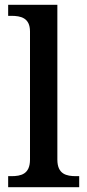

<svg xmlns="http://www.w3.org/2000/svg" viewBox="-20 -780 364 800"><path d="M14 0H310V-46H297C257 -46 219 -54 219 -115V-760H14V-714H27C66 -714 105 -706 105 -649V-115C105 -54 67 -46 27 -46H14Z"/></svg>

Font: Noto Serif Oriya Medium
Style: Regular
Weight: 500
Designer: David Williams
Foundry: Google LLC, David Williams
Version: Version 1.051